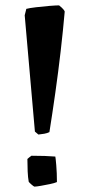

<svg xmlns="http://www.w3.org/2000/svg" viewBox="-20 -683 318 715"><path d="M123 -182 110 -193 72 -626 78 -650Q89 -653 114 -656Q139 -659 164 -661Q189 -663 200 -663Q202 -662 210.5 -654Q219 -646 221 -640Q215 -571 206 -493Q197 -415 186 -337.5Q175 -260 164 -191Q156 -187 145 -185Q134 -183 123 -182ZM108 12Q105 11 97 4Q89 -3 87 -6Q84 -22 83 -45Q82 -68 82 -91Q85 -94 89 -97Q93 -100 97 -103Q151 -103 186 -100Q187 -97 189.5 -68Q192 -39 192 -5Q183 -1 166 2.5Q149 6 132 9Q115 12 108 12Z"/></svg>

Font: Labrada SemiBold
Style: Regular
Weight: 600
Designer: Mercedes Jáuregui
Foundry: Omnibus-Type Team
Version: Version 1.000; ttfautohint (v1.8.4.7-5d5b)